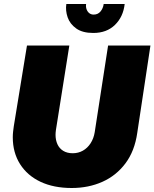

<svg xmlns="http://www.w3.org/2000/svg" viewBox="-20 -928 773 961"><path d="M339 13Q249 13 183 -18Q117 -49 80.5 -106.5Q44 -164 44 -241Q44 -255 45.5 -268.5Q47 -282 49 -296L115 -700H327L260 -278Q259 -271 258.5 -265Q258 -259 258 -253Q258 -227 267.5 -206Q277 -185 296.5 -173Q316 -161 344 -161Q372 -161 395 -174Q418 -187 433.5 -211Q449 -235 454 -266L521 -700H733L667 -263Q654 -172 608 -110.5Q562 -49 492.5 -18Q423 13 339 13ZM447 -763Q393 -763 361.5 -785.5Q330 -808 318.5 -841.5Q307 -875 312 -908H411Q409 -893 413.5 -881Q418 -869 427 -862Q436 -855 449 -855Q470 -855 483 -870.5Q496 -886 499 -908H604Q597 -844 555.5 -803.5Q514 -763 447 -763Z"/></svg>

Font: MuseoModerno Black
Style: Italic
Weight: 900
Italic angle: -9°
Designer: Pablo Cosgaya, Héctor Gatti, Marcela Romero, and the Authors of The MuseoModerno Project.
Foundry: Omnibus-Type Team
Version: Version 1.003